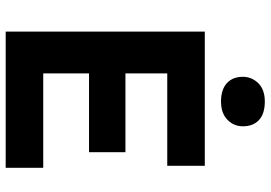

<svg xmlns="http://www.w3.org/2000/svg" viewBox="-158 -793 951 675"><g transform="rotate(90 317.5 -455.5)"><path d="M91 0V-700H563V-568H238V-421H515V-293H238V-132H570V0ZM337 -757Q295 -757 272.5 -777.5Q250 -798 250 -834Q250 -865 272.5 -888Q295 -911 337 -911Q380 -911 402 -890.5Q424 -870 424 -834Q424 -802 401 -779.5Q378 -757 337 -757Z"/></g></svg>

Font: Readex Pro SemiBold
Style: Regular
Weight: 600
Designer: Bonnie Shaver-Troup, Thomas Jockin
Foundry: Lexend
Version: Version 1.204; ttfautohint (v1.8.4.7-5d5b)